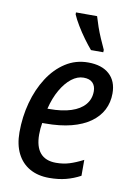

<svg xmlns="http://www.w3.org/2000/svg" viewBox="-87 -822 624 888"><g transform="rotate(10 225.0 -378.5)"><path d="M207 9.8Q153.8 9.8 115.5 -12Q77.1 -33.7 56.4 -75Q35.6 -116.2 35.6 -174.8Q35.6 -247.1 53.7 -314Q71.8 -380.9 105.7 -433.6Q139.6 -486.3 187 -516.8Q234.4 -547.4 293 -547.4Q357.4 -547.4 392.8 -515.4Q428.2 -483.4 428.2 -425.8Q428.2 -383.3 410.2 -348.1Q392.1 -313 356.4 -287.6Q320.8 -262.2 268.1 -248.5Q215.3 -234.9 145 -234.9H131.8Q129.4 -221.7 128.2 -207.8Q127 -193.8 127 -180.2Q127 -123 151.9 -93.8Q176.8 -64.5 226.1 -64.5Q259.8 -64.5 288.8 -73.5Q317.9 -82.5 353 -100.6V-25.9Q320.3 -8.3 285.4 0.7Q250.5 9.8 207 9.8ZM144 -304.2H152.8Q212.9 -304.2 254.9 -317.9Q296.9 -331.5 319.1 -357.7Q341.3 -383.8 341.3 -420.4Q341.3 -445.3 327.1 -460Q313 -474.6 284.2 -474.6Q255.4 -474.6 228 -453.4Q200.7 -432.1 178.7 -394Q156.7 -356 144 -304.2ZM295.4 -606Q279.3 -624.5 259.5 -651.6Q239.7 -678.7 222.7 -707Q205.6 -735.4 196.8 -756.3V-765.6H295.9Q302.7 -742.2 311.5 -717Q320.3 -691.9 331.1 -667Q341.8 -642.1 353.5 -617.2L353 -606Z"/></g></svg>

Font: Open Sans SemiCondensed Medium
Style: Italic
Weight: 500
Width: 4
Italic angle: -12°
Designer: Monotype Design Team
Foundry: Monotype Imaging Inc.
Version: Version 3.000